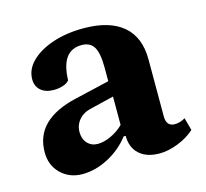

<svg xmlns="http://www.w3.org/2000/svg" viewBox="-77 -548 693 647"><g transform="rotate(-15 270.0 -225.0)"><path d="M136 12Q91 12 61 -17Q31 -46 31 -92Q31 -206 180 -240L300 -268V-315Q300 -366 287 -387.5Q274 -409 244 -409Q173 -409 170 -306Q163 -297 148 -292Q133 -287 116 -287Q87 -287 70.5 -301.5Q54 -316 54 -340Q54 -375 82 -402.5Q110 -430 157.5 -446Q205 -462 265 -462Q355 -462 402.5 -422Q450 -382 450 -304V-105Q450 -70 480 -70Q490 -70 500 -73.5Q510 -77 516 -81L528 -37Q504 -15 469.5 -1.5Q435 12 405 12Q360 12 334.5 -11Q309 -34 309 -75H302Q271 -35 226 -11.5Q181 12 136 12ZM212 -73Q233 -73 258 -84.5Q283 -96 302 -115V-214L224 -195Q194 -189 178 -170.5Q162 -152 162 -127Q162 -103 176 -88Q190 -73 212 -73Z"/></g></svg>

Font: Petrona ExtraBold
Style: Regular
Weight: 800
Designer: Ringo R. Seeber
Foundry: Ringo R. Seeber
Version: Version 2.001; ttfautohint (v1.8.3)